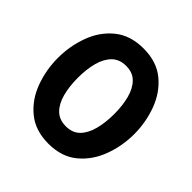

<svg xmlns="http://www.w3.org/2000/svg" viewBox="-181 -824 982 982"><g transform="rotate(45 310.0 -332.5)"><path d="M310 12Q215 12 153.5 -38.5Q92 -89 63 -168Q34 -247 34 -333Q34 -419 63 -498Q92 -577 153.5 -627Q215 -677 310 -677Q405 -677 466 -627Q527 -577 556.5 -498Q586 -419 586 -333Q586 -247 556.5 -168Q527 -89 466 -38.5Q405 12 310 12ZM310 -114Q358 -114 386.5 -143Q415 -172 428 -222Q441 -272 441 -333Q441 -395 428 -444Q415 -493 386.5 -522Q358 -551 310 -551Q262 -551 233 -522Q204 -493 191 -444Q178 -395 178 -333Q178 -272 191 -222Q204 -172 233 -143Q262 -114 310 -114Z"/></g></svg>

Font: UN Bangla
Style: Bold
Weight: 700
Designer: Desinged by Rajon, Unicode developed by Rashed (IMGN)
Version: Version 2.001;March 19, 2023;FontCreator 14.0.0.2901 64-bit